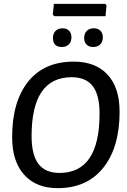

<svg xmlns="http://www.w3.org/2000/svg" viewBox="-20 -969 658 997"><path d="M526 -949 533 -942 528 -885H262L254 -893L260 -949ZM305 -822Q326 -822 338.5 -809.5Q351 -797 351 -775Q351 -752 337.5 -738.5Q324 -725 301 -725Q255 -725 255 -772Q255 -795 268.5 -808.5Q282 -822 305 -822ZM467 -822Q489 -822 501.5 -809.5Q514 -797 514 -775Q514 -752 500.5 -738.5Q487 -725 464 -725Q442 -725 429.5 -737.5Q417 -750 417 -772Q417 -795 430.5 -808.5Q444 -822 467 -822ZM363 -649Q476 -649 538.5 -581.5Q601 -514 601 -389Q601 -204 516.5 -98Q432 8 279 8Q168 8 105.5 -61.5Q43 -131 43 -257Q43 -441 126 -545Q209 -649 363 -649ZM352 -568Q144 -568 144 -262Q144 -165 179.5 -118Q215 -71 289 -71Q497 -71 497 -379Q497 -476 461.5 -522Q426 -568 352 -568Z"/></svg>

Font: Alegreya Sans SC Medium
Style: Italic
Weight: 500
Italic angle: -7°
Designer: Juan Pablo del Peral
Foundry: Huerta Tipografica
Version: Version 2.007